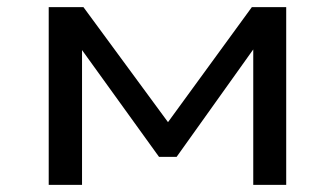

<svg xmlns="http://www.w3.org/2000/svg" viewBox="-20 -516 935 536"><path d="M116 0V-496H213L449 -175L683 -496H779V0H687V-378L473 -78H424L207 -379H209V0Z"/></svg>

Font: Nunito Sans 7pt Expanded
Style: Regular
Weight: 400
Width: 7
Designer: Vernon Adams
Foundry: Vernon Adams
Version: Version 3.101;gftools[0.9.27]